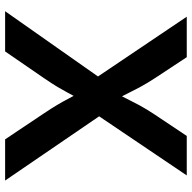

<svg xmlns="http://www.w3.org/2000/svg" viewBox="-20 -748 768 769"><g transform="rotate(90 364.5 -364.0)"><path d="M25.4 0 323.2 -423.8V-317.9L47.4 -727.5H209.5L293.5 -600.1Q315.9 -565.4 330.3 -538.6Q344.7 -511.7 356.9 -486.6Q369.1 -461.4 383.8 -433.6H348.1Q363.3 -461.4 375.5 -486.3Q387.7 -511.2 402.3 -538.3Q417 -565.4 439.9 -600.1L524.9 -727.5H683.1L412.1 -325.7V-426.8L703.6 0H538.6L433.1 -157.7Q412.6 -188.5 399.9 -210Q387.2 -231.4 377 -251.2Q366.7 -271 353 -295.9H376Q362.8 -271.5 352.3 -251.7Q341.8 -231.9 328.9 -210.2Q315.9 -188.5 294.9 -157.7L186.5 0Z"/></g></svg>

Font: Inter
Style: 650
Weight: 650
Designer: Rasmus Andersson
Foundry: rsms
Version: Version 4.001;git-66647c0bb